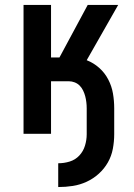

<svg xmlns="http://www.w3.org/2000/svg" viewBox="-20 -540 540 775"><path d="M215 215V119Q239 119 261.5 112Q284 105 300 88Q316 71 323 48Q330 25 330 2V-103Q330 -115 328.5 -127.5Q327 -140 324 -151.5Q321 -163 315.5 -174.5Q310 -186 301.5 -194.5Q293 -203 281.5 -207.5Q270 -212 258 -212H186V0H75V-520H186V-308H220L334 -520H457L330 -297Q358 -286 380.5 -266Q403 -246 417 -219Q431 -192 436 -162.5Q441 -133 441 -103V2Q441 31 435.5 60.5Q430 90 415.5 115.5Q401 141 379 161Q357 181 330 193.5Q303 206 274 210.5Q245 215 215 215Z"/></svg>

Font: Iosevka Algr
Style: Bold
Weight: 700
Monospace: yes
Designer: Belleve Invis
Foundry: Belleve Invis
Version: Version 26.0.2; ttfautohint (v1.8.3)